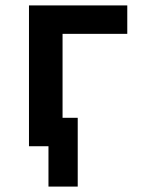

<svg xmlns="http://www.w3.org/2000/svg" viewBox="-20 -540 540 709"><path d="M267 149H159V0H87V-520H450V-415H211V-105H267Z"/></svg>

Font: Iosevka Extrabold
Style: Regular
Weight: 800
Monospace: yes
Designer: Belleve Invis
Foundry: Belleve Invis
Version: Version 32.5.0; ttfautohint (v1.8.4)